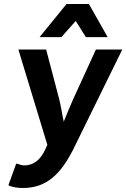

<svg xmlns="http://www.w3.org/2000/svg" viewBox="-20 -739 632 961"><path d="M22 188 30 192C47 198 68 202 95 202C215 202 284 129 343 16L592 -491H460L346 -242C330 -205 315 -170 299 -130C291 -166 285 -209 276 -244L211 -491H72L217 -14L205 12C183 59 149 89 101 89C91 89 80 85 71 82L61 80ZM359 -634 410 -553H519L425 -719H313L178 -553H287Z"/></svg>

Font: Falling Sky
Style: SeBdObl
Weight: 600
Designer: Paul D. Hunt
Foundry: Adobe Systems Incorporated
Version: Version 1.02